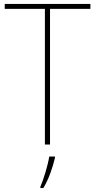

<svg xmlns="http://www.w3.org/2000/svg" viewBox="-20 -734 483 975"><path d="M234 0V-689H439V-714H4V-689H208V0ZM259 68V61H230C224 103 200 181 185 214V221H200C228 175 247 118 259 68Z"/></svg>

Font: Noto Sans Armenian SemiCondensed Thin
Style: Regular
Weight: 100
Width: 4
Designer: Monotype Design Team
Foundry: Monotype Imaging Inc.
Version: Version 2.008